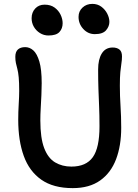

<svg xmlns="http://www.w3.org/2000/svg" viewBox="-20 -957 713 990"><path d="M355 13Q255 13 193 -30.5Q131 -74 102.5 -153Q74 -232 74 -339Q74 -380 76.5 -420Q79 -460 79 -488Q79 -531 76.5 -558Q74 -585 69.5 -601.5Q65 -618 62 -632Q59 -646 59 -664Q59 -690 72.5 -702Q86 -714 110 -714Q133 -714 152 -697Q171 -680 183 -639.5Q195 -599 195 -528Q195 -501 193.5 -467.5Q192 -434 190 -400Q188 -366 188 -336Q188 -245 208 -193Q228 -141 264.5 -119.5Q301 -98 348 -98Q424 -98 458.5 -146.5Q493 -195 493 -305Q493 -364 491 -409.5Q489 -455 487.5 -499Q486 -543 486 -599Q486 -651 505 -681.5Q524 -712 561 -712Q583 -712 596 -701.5Q609 -691 609 -666Q609 -648 606 -630Q603 -612 600.5 -585.5Q598 -559 598 -515Q598 -462 601.5 -409Q605 -356 605 -298Q605 -206 578.5 -136Q552 -66 496.5 -26.5Q441 13 355 13ZM469 -781Q434 -781 409.5 -807.5Q385 -834 385 -870Q385 -899 405.5 -918Q426 -937 456 -937Q483 -937 502.5 -922.5Q522 -908 533 -886.5Q544 -865 544 -844Q544 -821 527 -801Q510 -781 469 -781ZM230 -774Q206 -774 186 -786.5Q166 -799 154.5 -819Q143 -839 143 -863Q143 -893 161.5 -913Q180 -933 210 -933Q241 -933 261.5 -918Q282 -903 292.5 -881Q303 -859 303 -837Q303 -810 286.5 -792Q270 -774 230 -774Z"/></svg>

Font: Shantell Sans Light Medium
Style: Regular
Weight: 500
Version: Version 1.008;[ac192a2d6]